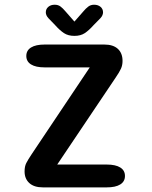

<svg xmlns="http://www.w3.org/2000/svg" viewBox="-20 -812 659 832"><path d="M228 -99H442Q481 -99 501.2 -86.2Q521.5 -73.5 521.5 -49.5Q521.5 -25.5 501.2 -12.8Q481 0 442 0H166Q127.5 0 107 -18.8Q86.5 -37.5 86.5 -69Q86.5 -91 93.8 -105.2Q101 -119.5 117 -143.5L369 -520H173.5Q135 -520 114.5 -532.8Q94 -545.5 94 -569.5Q94 -593.5 114.5 -606.2Q135 -619 173.5 -619H432Q470.5 -619 490.8 -600.2Q511 -581.5 511 -548Q511 -529.5 504.2 -514.5Q497.5 -499.5 481 -475.5ZM415 -733 386 -703.5Q365.5 -680.5 347.5 -668.5Q329.5 -656.5 302.5 -656.5Q275.5 -656.5 257.2 -668.5Q239 -680.5 218.5 -703.5L190 -733Q178.5 -745.5 178.5 -758.5Q178.5 -773 189.2 -782.2Q200 -791.5 217 -791.5Q232 -791.5 242.2 -783.8Q252.5 -776 263 -763.5L302.5 -718.5L342 -763.5Q351.5 -775 362.2 -783.2Q373 -791.5 387.5 -791.5Q405 -791.5 415.8 -782.2Q426.5 -773 426.5 -758.5Q426.5 -753 424 -746.5Q421.5 -740 415 -733Z"/></svg>

Font: Sono Monospace SemiBold
Style: Regular
Weight: 600
Designer: Tyler Finck
Foundry: Tyler Finck
Version: Version 2.112